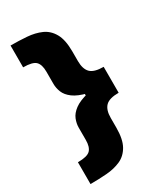

<svg xmlns="http://www.w3.org/2000/svg" viewBox="-221 -861 941 1090"><g transform="rotate(-30 249.5 -316.0)"><path d="M434.6 -301.3Q340.3 -301.3 281.7 -315.7Q223.1 -330.1 192.1 -353.3Q161.1 -376.5 150.1 -404.3Q139.2 -432.1 139.2 -458.5V-539.1Q139.2 -585.9 118.9 -606.2Q98.6 -626.5 37.1 -626.5V-769.5Q92.3 -769.5 143.6 -765.6Q194.8 -761.7 235.6 -743.7Q276.4 -725.6 300.3 -683.3Q324.2 -641.1 324.2 -564.5V-502Q324.2 -449.7 348.4 -425Q372.6 -400.4 434.6 -400.4ZM37.1 138.7V-4.4Q98.6 -4.4 118.9 -24.9Q139.2 -45.4 139.2 -91.8V-172.4Q139.2 -198.7 150.1 -226.6Q161.1 -254.4 192.1 -277.6Q223.1 -300.8 281.7 -315.2Q340.3 -329.6 434.6 -329.6V-230.5Q372.6 -230.5 348.4 -205.8Q324.2 -181.2 324.2 -128.9V-66.4Q324.2 10.3 300.3 52.5Q276.4 94.7 235.6 112.8Q194.8 130.9 143.6 134.8Q92.3 138.7 37.1 138.7ZM434.6 -230.5H265.1V-400.4H434.6Z"/></g></svg>

Font: Inter 20pt Black
Style: Regular
Weight: 900
Version: Version 4.001;git-66647c0bb